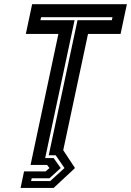

<svg xmlns="http://www.w3.org/2000/svg" viewBox="-20 -720 624 914"><path d="M78 174.5 94.5 96H197L215.5 80L204 65H125.5L258 -558.5H103L133 -700H584L554 -558.5H399L281 -5L337 80L235.5 174.5ZM128 142H219L287 80L245 19H212L349 -624H512.5L515.5 -638H175.5L172.5 -624H335L195 32.5H235.5L269 80L215.5 128.5H131Z"/></svg>

Font: Tourney Condensed Regular
Style: Bold Italic
Weight: 700
Width: 3
Italic angle: -12°
Designer: Tyler Finck
Foundry: Etcetera Type Co
Version: Version 1.010; ttfautohint (v1.8.3)